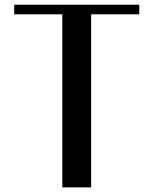

<svg xmlns="http://www.w3.org/2000/svg" viewBox="-20 -812 707 832"><path d="M583.5 -791.5V-750H375V0H250V-750H41.5V-791.5Z"/></svg>

Font: Gputeks
Style: Bold
Weight: 600
Width: 8
Version: Version 0.9